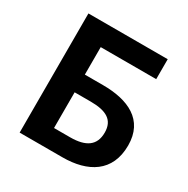

<svg xmlns="http://www.w3.org/2000/svg" viewBox="-167 -887 1010 1034"><g transform="rotate(30 337.5 -370.5)"><path d="M91 0H357C514 0 632 -67 632 -232C632 -391 508 -446 352 -446H239V-617H584V-741H91ZM239 -114V-336H338C436 -336 488 -307 488 -229C488 -150 438 -114 339 -114Z"/></g></svg>

Font: Source Han Sans KR
Style: Bold
Weight: 700
Designer: Ryoko NISHIZUKA 西塚涼子 (kana, bopomofo & ideographs); Paul D. Hunt (Latin, Greek & Cyrillic); Sandoll Communications 산돌커뮤니
Foundry: Adobe
Version: Version 2.004;hotconv 1.0.118;makeotfexe 2.5.65603